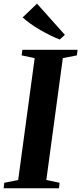

<svg xmlns="http://www.w3.org/2000/svg" viewBox="-34 -1010 436 1030"><path d="M-14.5 0 -11 -29.5 63.5 -44.5 152 -698 82 -713 86 -743H382L378.5 -713L303 -698L214.5 -44.5L285.5 -29.5L282.5 0ZM286.5 -798Q263 -807 236 -820.2Q209 -833.5 181.8 -849.2Q154.5 -865 130 -882.5Q105.5 -900 87.5 -916.5L164.5 -990.5L314 -823Z"/></svg>

Font: Merriweather 96pt
Style: Bold Italic
Weight: 700
Italic angle: -7.8°
Version: Version 2.101